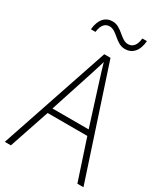

<svg xmlns="http://www.w3.org/2000/svg" viewBox="-218 -997 953 1093"><g transform="rotate(30 258.5 -450.5)"><path d="M104 -800H134C140 -851 163 -868 189 -868C238 -868 266 -799 327 -799C375 -799 409 -834 414 -901H384C379 -850 356 -832 328 -832C280 -832 250 -901 190 -901C142 -901 110 -866 104 -800ZM477 0H517L282 -715H241L0 0H40L129 -264H390ZM288 -585 378 -300H140L233 -585C242 -614 252 -644 261 -675C270 -642 280 -611 288 -585Z"/></g></svg>

Font: Noto Sans Devanagari SemiCondensed ExtraLight
Style: Regular
Weight: 200
Width: 4
Designer: Jelle Bosma - Monotype Design Team
Foundry: Monotype Imaging Inc.
Version: Version 2.004